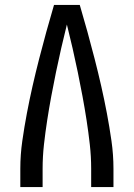

<svg xmlns="http://www.w3.org/2000/svg" viewBox="-20 -755 540 775"><path d="M62 0V-74Q62 -130 70 -186Q78 -242 88.5 -297.5Q99 -353 111.5 -408Q124 -463 138 -517.5Q152 -572 167 -626.5Q182 -681 198 -735H302Q318 -681 333 -626.5Q348 -572 362 -517.5Q376 -463 388.5 -408Q401 -353 411.5 -297.5Q422 -242 430 -186Q438 -130 438 -74V0H348V-74Q348 -123 342.5 -172Q337 -221 329.5 -269.5Q322 -318 313 -366.5Q304 -415 294 -463.5Q284 -512 273 -560Q262 -608 250 -656Q238 -608 227 -560Q216 -512 206 -463.5Q196 -415 187 -366.5Q178 -318 170.5 -269.5Q163 -221 157.5 -172Q152 -123 152 -74V0Z"/></svg>

Font: Iosevka Term Curly Medium
Style: Regular
Weight: 500
Designer: Belleve Invis
Foundry: Belleve Invis
Version: Version 32.3.0